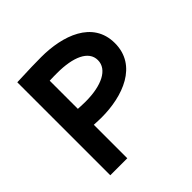

<svg xmlns="http://www.w3.org/2000/svg" viewBox="-181 -863 1022 1022"><g transform="rotate(-45 330.0 -352.5)"><path d="M85 -700V0H213V-252C235 -251 253 -250 270 -250C429 -250 600 -311 600 -480C600 -649 429 -705 270 -705C234 -705 174 -704 85 -700ZM213 -372V-584C236 -585 255 -585 270 -585C390 -585 472 -550 472 -480C472 -410 390 -370 270 -370C253 -370 235 -371 213 -372Z"/></g></svg>

Font: KT Kiyosuna Sans Bold
Style: Regular
Weight: 700
Designer: [Zen Kaku Gothic] Yoshimichi Ohira
Version: Version 1.010;Glyphs 3.1.2 (3151)